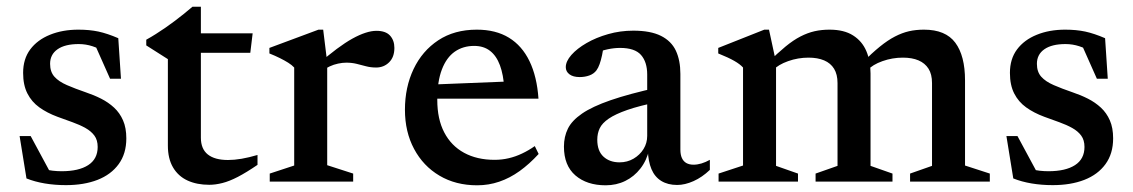

<svg xmlns="http://www.w3.org/2000/svg" viewBox="-20 -542 3382 573"><path d="M214 -453.5Q247 -453.5 273.8 -447.8Q300.5 -442 333 -428L341 -307H308.5L254.5 -428.5L297.5 -384Q276 -397.5 256 -404Q236 -410.5 215 -410.5Q174 -410.5 151.8 -395Q129.5 -379.5 129.5 -351.5Q129.5 -327.5 142.5 -313Q155.5 -298.5 179.8 -288Q204 -277.5 236 -266.5Q260 -258.5 281.8 -247.5Q303.5 -236.5 320.5 -220.8Q337.5 -205 347.2 -182.8Q357 -160.5 357 -129Q357 -83.5 334.2 -52.2Q311.5 -21 271 -5.2Q230.5 10.5 177 10.5Q143.5 10.5 113.8 5.5Q84 0.5 59 -9.5L38.5 -136H71.5L140.5 -8L76 -50Q94.5 -42 109.2 -38Q124 -34 137.5 -32.5Q151 -31 164 -31Q215 -31 243.2 -49.2Q271.5 -67.5 271.5 -103.5Q271.5 -124 261.8 -137.2Q252 -150.5 235 -160Q218 -169.5 196.5 -177.2Q175 -185 151.5 -193.5Q120.5 -205 97.5 -221.5Q74.5 -238 61.8 -263Q49 -288 49 -324.5Q49 -366 70.2 -394.5Q91.5 -423 129 -438.2Q166.5 -453.5 214 -453.5Z M579.5 -131Q579.5 -97.5 600.2 -81Q621 -64.5 660.5 -64.5Q679 -64.5 701 -68.2Q723 -72 748.5 -79.5V-50Q715.5 -27.5 690 -14.2Q664.5 -1 643.8 4.2Q623 9.5 604.5 9.5Q567.5 9.5 539.8 -3.2Q512 -16 496.5 -42.2Q481 -68.5 481 -107.5V-365.5L416.5 -406.5V-423.5Q431 -431.5 445.2 -440.5Q459.5 -449.5 473.5 -459.2Q487.5 -469 501.2 -479.2Q515 -489.5 528.2 -500.2Q541.5 -511 554.5 -522H579.5V-428ZM540 -384.5 540.5 -442.5H734L727 -384.5Z M1103.5 -450Q1131 -450 1144 -435.8Q1157 -421.5 1157 -399Q1157 -371.5 1141.2 -356Q1125.5 -340.5 1102.5 -340.5Q1086.5 -340.5 1072.5 -344.2Q1058.5 -348 1044.2 -351.5Q1030 -355 1013.5 -355Q1002 -355 989 -352.2Q976 -349.5 963.8 -343.8Q951.5 -338 940.5 -330L928.5 -350Q959.5 -377 985 -396Q1010.5 -415 1031.8 -426.8Q1053 -438.5 1070.8 -444.2Q1088.5 -450 1103.5 -450ZM956.5 -356V-49L1034 -24V0H785V-24L858 -48V-340.5Q851 -348 840.2 -354.8Q829.5 -361.5 815.5 -368.5Q801.5 -375.5 784 -382.5V-399L930.5 -453.5H944.5Z M1403 -453.5Q1459.5 -453.5 1498.8 -429.5Q1538 -405.5 1560.2 -359.5Q1582.5 -313.5 1587 -247.5H1264.5V-289.5L1527 -300L1485 -278Q1482.5 -319 1472 -347.2Q1461.5 -375.5 1442.5 -390.2Q1423.5 -405 1395 -405Q1362 -405 1337.2 -387.8Q1312.5 -370.5 1298.8 -334.8Q1285 -299 1285 -244Q1285 -186.5 1305.8 -146.8Q1326.5 -107 1365 -86Q1403.5 -65 1456 -65Q1478 -65 1498.2 -69.8Q1518.5 -74.5 1538 -83.8Q1557.5 -93 1576 -106L1587.5 -82.5Q1560 -52.5 1530.8 -31.5Q1501.5 -10.5 1470 0.2Q1438.5 11 1404 11Q1340 11 1291.5 -17.8Q1243 -46.5 1215.8 -97.5Q1188.5 -148.5 1188.5 -214.5Q1188.5 -281.5 1214.2 -335.8Q1240 -390 1288 -421.8Q1336 -453.5 1403 -453.5Z M1943.5 -281 1945.5 -238Q1888.5 -226.5 1852.5 -214Q1816.5 -201.5 1796.8 -188Q1777 -174.5 1769.8 -159.2Q1762.5 -144 1762.5 -125Q1762.5 -91.5 1781 -74.5Q1799.5 -57.5 1829 -57.5Q1852 -57.5 1870.8 -68.5Q1889.5 -79.5 1900.5 -97.2Q1911.5 -115 1911.5 -136.5V-319.5Q1911.5 -357 1893 -378Q1874.5 -399 1830.5 -399Q1813 -399 1794 -395Q1775 -391 1757.5 -383.5L1782.5 -412Q1780 -393 1776.8 -377.5Q1773.5 -362 1769.5 -350.8Q1765.5 -339.5 1760 -332Q1752 -321.5 1738.8 -316.8Q1725.5 -312 1710 -312Q1690.5 -312 1679.5 -320.2Q1668.5 -328.5 1668.5 -341.5Q1668.5 -359 1685.2 -378Q1702 -397 1730.5 -413.5Q1759 -430 1795 -440.2Q1831 -450.5 1870 -450.5Q1921.5 -450.5 1952.5 -435Q1983.5 -419.5 1997 -390.8Q2010.5 -362 2010.5 -321.5V-95.5Q2010.5 -80.5 2015 -70.5Q2019.5 -60.5 2028.2 -55.5Q2037 -50.5 2050 -50.5Q2061 -50.5 2073.5 -54.2Q2086 -58 2098.5 -65V-35Q2075.5 -13 2049.8 -1.5Q2024 10 2001 10Q1973 10 1953.5 -2Q1934 -14 1924.2 -37.2Q1914.5 -60.5 1913.5 -92.5L1917.5 -96Q1910 -63 1891.2 -39Q1872.5 -15 1846 -2Q1819.5 11 1787.5 11Q1731.5 11 1697.2 -18.5Q1663 -48 1663 -104.5Q1663 -134 1674.8 -158Q1686.5 -182 1717 -203Q1747.5 -224 1802.5 -243Q1857.5 -262 1943.5 -281Z M2296 -356V-47L2361.5 -24V0H2124.5V-24L2197.5 -48V-340.5Q2188.5 -350.5 2171.5 -360.2Q2154.5 -370 2123.5 -382.5V-399L2261 -453.5H2275ZM2578 -322.5V-47L2643.5 -24V0H2414V-24L2479.5 -47V-294Q2479.5 -320 2469.2 -336.8Q2459 -353.5 2439.5 -361.8Q2420 -370 2393 -370Q2361.5 -370 2332 -359.5Q2302.5 -349 2287.5 -333L2270.5 -354Q2300.5 -383.5 2324.2 -403Q2348 -422.5 2369 -433.2Q2390 -444 2411 -448.8Q2432 -453.5 2455.5 -453.5Q2499 -453.5 2526 -436.2Q2553 -419 2565.5 -389.5Q2578 -360 2578 -322.5ZM2860 -302V-48L2934 -24V0H2696V-24L2761.5 -47V-294Q2761.5 -320.5 2751 -337Q2740.5 -353.5 2721.2 -361.8Q2702 -370 2674.5 -370Q2643 -370 2613.5 -359.5Q2584 -349 2569 -332.5L2552 -353.5Q2582 -383.5 2605.8 -402.8Q2629.5 -422 2650.8 -433Q2672 -444 2692.8 -448.8Q2713.5 -453.5 2737.5 -453.5Q2802 -453.5 2831 -414.5Q2860 -375.5 2860 -302Z M3159 -453.5Q3192 -453.5 3218.8 -447.8Q3245.5 -442 3278 -428L3286 -307H3253.5L3199.5 -428.5L3242.5 -384Q3221 -397.5 3201 -404Q3181 -410.5 3160 -410.5Q3119 -410.5 3096.8 -395Q3074.5 -379.5 3074.5 -351.5Q3074.5 -327.5 3087.5 -313Q3100.5 -298.5 3124.8 -288Q3149 -277.5 3181 -266.5Q3205 -258.5 3226.8 -247.5Q3248.5 -236.5 3265.5 -220.8Q3282.5 -205 3292.2 -182.8Q3302 -160.5 3302 -129Q3302 -83.5 3279.2 -52.2Q3256.5 -21 3216 -5.2Q3175.5 10.5 3122 10.5Q3088.5 10.5 3058.8 5.5Q3029 0.5 3004 -9.5L2983.5 -136H3016.5L3085.5 -8L3021 -50Q3039.5 -42 3054.2 -38Q3069 -34 3082.5 -32.5Q3096 -31 3109 -31Q3160 -31 3188.2 -49.2Q3216.5 -67.5 3216.5 -103.5Q3216.5 -124 3206.8 -137.2Q3197 -150.5 3180 -160Q3163 -169.5 3141.5 -177.2Q3120 -185 3096.5 -193.5Q3065.5 -205 3042.5 -221.5Q3019.5 -238 3006.8 -263Q2994 -288 2994 -324.5Q2994 -366 3015.2 -394.5Q3036.5 -423 3074 -438.2Q3111.5 -453.5 3159 -453.5Z"/></svg>

Font: Newsreader 16pt Medium
Style: Regular
Weight: 500
Designer: Hugues Gentile
Foundry: Production Type
Version: Version 1.003